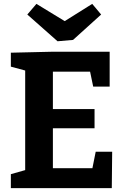

<svg xmlns="http://www.w3.org/2000/svg" viewBox="-20 -971 649 991"><path d="M474 -188H559L557 0H36V-72L110 -93V-607L36 -627V-699L250 -704H546V-524H461L445 -601H253V-408H468V-309H253V-103H457ZM456 -951 502 -896 357 -765 277 -758 121 -896 168 -951 314 -862Z"/></svg>

Font: Bitter
Style: Bold
Weight: 700
Designer: Sol Matas, and Bitter project Authors
Foundry: Sol Matas
Version: Version 2.001